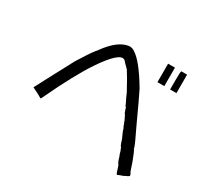

<svg xmlns="http://www.w3.org/2000/svg" viewBox="-156 -983 1311 1231"><g transform="rotate(30 500.0 -367.5)"><path d="M531.2 -718.8Q593.8 -679.7 683.6 -527.3Q714.8 -464.8 777.3 -328.1Q843.8 -191.4 843.8 -179.7V-175.8Q843.8 -175.8 847.7 -171.9Q851.6 -168 878.9 -97.7L886.7 -74.2L890.6 -62.5L894.5 -50.8Q902.3 -27.3 906.2 -27.3Q910.2 -11.7 910.2 -11.7Q910.2 -11.7 898.4 -3.9Q886.7 0 875 7.8Q839.8 19.5 835.9 23.4Q828.1 23.4 820.3 -7.8Q816.4 -19.5 812.5 -31.2L808.6 -39.1L800.8 -50.8Q793 -70.3 789.1 -85.9Q781.2 -101.6 777.3 -121.1L773.4 -128.9L769.5 -140.6Q761.7 -148.4 757.8 -160.2Q753.9 -171.9 750 -183.6L746.1 -195.3L742.2 -203.1Q734.4 -222.7 726.6 -238.3Q722.7 -253.9 718.8 -261.7L714.8 -265.6V-269.5Q710.9 -277.3 707 -289.1Q703.1 -293 703.1 -300.8L695.3 -316.4Q687.5 -335.9 679.7 -343.8Q668 -375 668 -378.9Q668 -378.9 660.2 -386.7Q660.2 -390.6 648.4 -414.1Q640.6 -429.7 636.7 -437.5L625 -464.8Q574.2 -558.6 550.8 -593.8Q539.1 -605.5 523.4 -621.1Q511.7 -636.7 503.9 -640.6Q460.9 -664.1 355.5 -507.8Q277.3 -390.6 179.7 -183.6Q168 -156.2 164.1 -156.2Q164.1 -156.2 128.9 -175.8Q89.8 -195.3 89.8 -195.3Q89.8 -195.3 168 -343.8Q179.7 -367.2 195.3 -394.5Q214.8 -433.6 234.4 -468.8Q289.1 -558.6 320.3 -597.7Q324.2 -601.6 328.1 -605.5Q332 -613.3 335.9 -617.2Q402.3 -707 468.8 -726.6Q503.9 -738.3 531.2 -718.8ZM867.2 -757.8H882.8H902.3V-621.1H855.5V-687.5Q855.5 -753.9 859.4 -757.8ZM761.7 -757.8H789.1H812.5V-621.1H761.7Z"/></g></svg>

Font: 和音 by 宁静之雨，公众号njzyshare
Style: Regular
Weight: 400
Designer: Steve Matteson
Foundry: Ascender Corporation
Version: Version 6.00;June 8, 2018;FontCreator 11.0.0.2388 32-bit